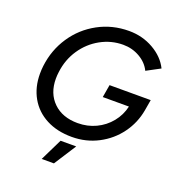

<svg xmlns="http://www.w3.org/2000/svg" viewBox="-159 -839 1073 1166"><g transform="rotate(20 377.5 -256.0)"><path d="M55 -283Q55 -309 58 -334Q71 -441 128.5 -527Q186 -613 277 -662.5Q368 -712 476 -712Q563 -712 634.5 -671Q706 -630 738 -565L650 -518Q628 -564 579 -592.5Q530 -621 471 -621Q394 -621 326 -583.5Q258 -546 213.5 -480Q169 -414 159 -331Q156 -309 156 -288Q156 -193 214.5 -136Q273 -79 372 -79Q435 -79 489 -104.5Q543 -130 580.5 -176Q618 -222 631 -280H462L476 -362H742L730 -292Q715 -207 664.5 -138Q614 -69 536.5 -28.5Q459 12 367 12Q272 12 201.5 -25Q131 -62 93 -129Q55 -196 55 -283ZM312 57H413L321 200H242Z"/></g></svg>

Font: Oak Sans Medium
Style: Italic
Weight: 500
Italic angle: -9.49998°
Foundry: Erik Kennedy, Walven
Version: Version 1.000